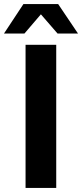

<svg xmlns="http://www.w3.org/2000/svg" viewBox="-50 -919 402 939"><path d="M75 0V-700H225V0ZM234.5 -899 331.5 -755H231.5L150 -849L69.5 -755H-30.5L64.5 -899Z"/></svg>

Font: Urbanist Black
Style: Regular
Weight: 900
Designer: Corey Hu
Foundry: Corey Hu
Version: Version 1.330; ttfautohint (v1.8.4.7-5d5b)